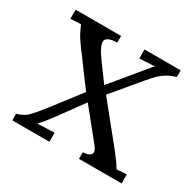

<svg xmlns="http://www.w3.org/2000/svg" viewBox="-117 -626 764 753"><g transform="rotate(30 265.0 -250.0)"><path d="M24 0V-30Q55 -38 73 -56.5Q91 -75 119 -111L219 -241Q205 -260 185 -286.5Q165 -313 147.5 -337.5Q130 -362 120 -374Q96 -406 85 -427Q74 -448 69 -461L22 -459V-500H228V-470Q183 -469 177.5 -449.5Q172 -430 209 -379L267 -300L358 -410Q373 -428 383 -440.5Q393 -453 403 -463L334 -459V-500H498V-470Q471 -462 452 -449.5Q433 -437 414.5 -416.5Q396 -396 369 -363L292 -271L430 -100Q441 -85 452 -71Q463 -57 474 -38L519 -41V0H326V-30Q350 -30 360.5 -41.5Q371 -53 350 -79L245 -209L161 -94Q146 -74 138 -64Q130 -54 115 -38L192 -41V0Z"/></g></svg>

Font: Lora
Style: Regular
Weight: 400
Designer: Olga Karpushina, Alexei Vanyashin (Cyrillic)
Foundry: Cyreal
Version: Version 3.005; ttfautohint (v1.8.4.7-5d5b)